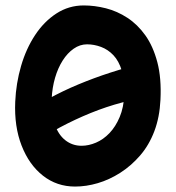

<svg xmlns="http://www.w3.org/2000/svg" viewBox="-20 -680 646 706"><path d="M256 6Q189 6 138 -34Q87 -74 59.5 -144.5Q32 -215 36 -306Q39 -374 57.5 -437.5Q76 -501 109 -551Q142 -601 187.5 -630.5Q233 -660 288 -660Q328 -660 369.5 -649.5Q411 -639 448.5 -614.5Q486 -590 514.5 -550Q543 -510 558.5 -451.5Q574 -393 570 -313Q567 -249 547.5 -197.5Q528 -146 495 -108Q462 -70 422 -44.5Q382 -19 339.5 -6.5Q297 6 256 6ZM91 -146 58 -254Q154 -322 268 -369.5Q382 -417 510 -448L550 -327Q428 -311 313.5 -264.5Q199 -218 91 -146ZM280 -144Q306 -144 333 -155.5Q360 -167 382.5 -190.5Q405 -214 420 -249.5Q435 -285 437 -332Q439 -384 428 -420Q417 -456 397 -477Q377 -498 351.5 -507.5Q326 -517 300 -517Q274 -517 251 -501Q228 -485 210.5 -457.5Q193 -430 182.5 -394Q172 -358 170 -317Q168 -263 181 -224Q194 -185 220 -164.5Q246 -144 280 -144Z"/></svg>

Font: Sour Gummy
Style: Bold
Weight: 700
Designer: Stefie Justprince
Foundry: Eifetstype
Version: Version 1.000